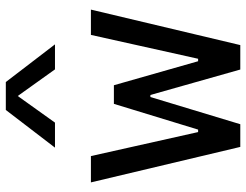

<svg xmlns="http://www.w3.org/2000/svg" viewBox="-113 -733 846 660"><g transform="rotate(-90 310.0 -403.0)"><path d="M13 -513.5 135 0H213L306.5 -309H313.5L401 0H485L607 -513.5H520L438 -145H429.5L347 -434.5H283L194.5 -145H186L103.5 -513.5ZM132.5 -637H218.5L310 -765L401.5 -637H487.5L358 -806H262Z"/></g></svg>

Font: Monaspace Neon
Style: Regular
Weight: 400
Designer: Riley Cran & the Lettermatic Team
Foundry: Lettermatic
Version: Version 1.200 (Monaspace Neon)